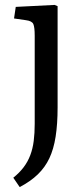

<svg xmlns="http://www.w3.org/2000/svg" viewBox="-20 -531 342 780"><path d="M60 229 34 191Q59 171 76 148.5Q93 126 103 99.5Q113 73 117 41.5Q121 10 121 -28V-386Q121 -420 115.5 -433Q110 -446 85 -449L37 -456L44 -503L202 -511L214 -506V-95Q214 -27 206 24Q198 75 180.5 112Q163 149 133.5 177.5Q104 206 60 229Z"/></svg>

Font: Literata 18pt
Style: Regular
Weight: 400
Designer: Latin by Veronika Burian and Jose Scaglione. Greek by Irene Vlachou. Cyrillic by Vera Evstafieva.
Foundry: TypeTogether
Version: Version 3.103;gftools[0.9.29]